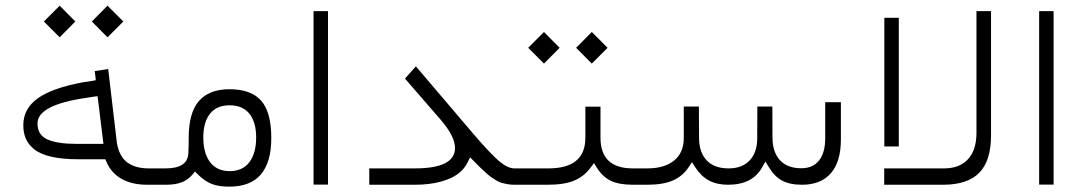

<svg xmlns="http://www.w3.org/2000/svg" viewBox="-20 -662 3880 688"><path d="M309.1 -585 365.2 -641.6 421.9 -585 365.2 -528.3ZM137.2 -585 193.8 -641.6 250 -585 193.8 -528.3ZM529.8 0H507.3Q453.1 0 415.8 -21Q378.4 -42 361.3 -82.5L357.4 -91.3H347.7H260.3Q203.1 -91.3 163.3 -100.6Q123.5 -109.9 102.5 -127.2Q81.5 -144.5 72.5 -165.3Q63.5 -186 63.5 -213.4Q63.5 -272.9 116 -310.1Q168.5 -347.2 277.8 -367.2L309.6 -372.1L323.2 -374.5L321.8 -388.7L319.3 -407.2L367.7 -414.6L398.9 -149.9V-149.4Q407.7 -100.6 436.5 -79.6Q465.3 -58.6 512.7 -58.6H529.8Q542.5 -58.6 542.5 -32.7V-27.3Q542.5 0 529.8 0ZM348.6 -163.1 331.5 -302.7 329.6 -317.4 314.9 -315.4 286.6 -311Q114.3 -285.6 114.3 -219.7Q114.3 -178.2 149.9 -162.4Q185.5 -146.5 252.9 -146.5H334H350.6Z M524.9 -58.6H573.7Q651.4 -58.6 654.8 -111.3Q656.2 -134.3 656.2 -168.5Q656.2 -258.3 693.1 -300.3Q730 -342.3 802.2 -342.3Q879.9 -342.3 916 -301Q952.1 -259.8 952.1 -167.5Q952.1 6.8 802.2 6.8Q762.2 6.8 737.8 -3.2Q713.4 -13.2 689.9 -36.1L678.7 -47.4L668.5 -35.2Q652.8 -17.1 630.6 -8.5Q608.4 0 574.7 0H525.4Q512.7 0 512.7 -27.3V-32.7Q512.7 -58.6 524.9 -58.6ZM897.9 -169.4Q897.9 -224.1 873.8 -254.4Q849.6 -284.7 802.7 -284.7Q756.3 -284.7 732.4 -254.4Q708.5 -224.1 708.5 -169.4Q708.5 -112.8 732.9 -80.8Q757.3 -48.8 803.2 -48.8Q849.1 -48.8 873.5 -80.8Q897.9 -112.8 897.9 -169.4Z M1103.5 -622.1H1155.3V-0.5H1103.5Z M1829.1 0H1822.3Q1809.6 0 1797.9 -2.2Q1786.1 -4.4 1777.1 -6.8Q1768.1 -9.3 1756.8 -16.4Q1745.6 -23.4 1739 -28.1Q1732.4 -32.7 1719.7 -44.2Q1707 -55.7 1700.7 -61.8Q1694.3 -67.9 1679.2 -83.5L1664.6 -98.1L1655.3 -79.6Q1644 -56.2 1620.8 -38.8Q1597.7 -21.5 1558.1 -10.7Q1518.6 0 1466.3 0H1303.2V-58.6H1466.8Q1610.4 -58.6 1610.4 -131.8Q1610.4 -172.9 1559.6 -232.4L1431.2 -380.4L1470.2 -424.3L1677.2 -181.2Q1738.3 -109.9 1769 -84.2Q1799.8 -58.6 1823.2 -58.6H1829.6Q1832.5 -58.6 1835 -56.4Q1837.4 -54.2 1838.9 -50.3Q1840.3 -46.4 1841.1 -42Q1841.8 -37.6 1841.8 -32.7V-27.3Q1841.8 -16.1 1838.6 -8.1Q1835.4 0 1829.1 0Z M2044.4 -490.7 2100.6 -547.4 2157.2 -490.7 2100.6 -434.1ZM1872.6 -490.7 1929.2 -547.4 1985.4 -490.7 1929.2 -434.1ZM2257.3 0H2248Q2197.8 0 2168.7 -14.2Q2139.6 -28.3 2119.6 -59.6L2108.4 -77.6L2095.7 -60.5Q2072.3 -29.3 2036.9 -14.6Q2001.5 0 1942.9 0H1825.7Q1813 0 1813 -27.3V-32.7Q1813 -58.6 1825.2 -58.6H1945.3Q2077.6 -58.6 2077.6 -168.5V-279.8H2131.8V-168.5Q2131.8 -58.6 2247.6 -58.6H2257.8Q2270 -58.6 2270 -32.7V-27.3Q2270 -16.1 2266.8 -8.1Q2263.7 0 2257.3 0Z M2253.4 -58.6H2299.8Q2360.8 -58.6 2395.5 -86.7Q2430.2 -114.7 2430.2 -168V-280.3H2484.4L2484.9 -167Q2485.4 -115.2 2512.7 -86.9Q2540 -58.6 2590.8 -58.6Q2639.2 -58.6 2666.3 -87.2Q2693.4 -115.7 2693.4 -167.5L2693.8 -280.3H2747.6L2748 -168.5Q2748.5 -116.2 2775.1 -87.6Q2801.8 -59.1 2851.1 -59.1Q2893.6 -59.1 2915.3 -87.4Q2937 -115.7 2937 -166.5V-295.9H2993.2V-162.6Q2993.2 -82.5 2957.3 -41.3Q2921.4 0 2854 0Q2810.1 0 2782.5 -14.9Q2754.9 -29.8 2735.8 -62L2722.7 -83L2710.4 -61.5Q2675.8 0 2588.9 0Q2549.3 0 2521 -14.9Q2492.7 -29.8 2471.7 -62L2459.5 -81.1L2447.3 -62.5Q2426.3 -30.8 2391.4 -15.4Q2356.4 0 2299.3 0H2253.9Q2241.2 0 2241.2 -27.3V-32.7Q2241.2 -58.6 2253.4 -58.6Z M3148.9 -598.1H3200.7V-137.2H3148.9ZM3531.2 -176.8Q3531.2 -86.4 3489.3 -43.2Q3447.3 0 3359.4 0H3148.4V-58.6H3362.8Q3418.9 -58.6 3449 -91.8Q3479 -125 3479 -185.5V-622.1H3531.2Z M3703.6 -622.1H3755.4V-0.5H3703.6Z"/></svg>

Font: Shabnam Thin FD
Style: Thin-FD
Weight: 100
Foundry: DejaVu fonts team - Redesigned by Saber Rastikerdar - Based on Vazir font
Version: Version 5.0.0